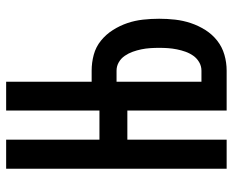

<svg xmlns="http://www.w3.org/2000/svg" viewBox="-88 -688 775 640"><g transform="rotate(-90 300.0 -367.5)"><path d="M58 0V-735H155V-424H252V-735H348V-450H385Q412 -450 438 -443Q464 -436 485 -419Q506 -402 520.5 -379Q535 -356 543.5 -331Q552 -306 555 -279Q558 -252 558 -225Q558 -198 555 -171.5Q552 -145 543.5 -119.5Q535 -94 520.5 -71Q506 -48 485 -31.5Q464 -15 438 -7.5Q412 0 385 0H252V-331H155V0ZM348 -84H385Q400 -84 413 -91.5Q426 -99 434.5 -111Q443 -123 448 -137Q453 -151 456 -166Q459 -181 460 -195.5Q461 -210 461 -225Q461 -240 460 -255Q459 -270 456 -284.5Q453 -299 448 -313Q443 -327 434.5 -339.5Q426 -352 413 -359.5Q400 -367 385 -367H348Z"/></g></svg>

Font: Iosevka Semibold Extended
Style: Regular
Weight: 600
Width: 7
Monospace: yes
Designer: Belleve Invis
Foundry: Belleve Invis
Version: Version 32.5.0; ttfautohint (v1.8.4)